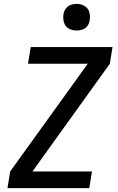

<svg xmlns="http://www.w3.org/2000/svg" viewBox="-20 -980 616 1000"><path d="M19 0H445L459 -87H149L552 -648L566 -735H140L126 -648H437L33 -87ZM379 -821Q394 -821 409.5 -826Q425 -831 435 -844.5Q445 -858 447 -873Q451 -896 445 -917Q439 -938 420 -949Q401 -960 379 -960Q364 -960 348.5 -954.5Q333 -949 323 -935.5Q313 -922 311 -907Q307 -885 313 -863.5Q319 -842 338 -831.5Q357 -821 379 -821Z"/></svg>

Font: Iosevka Sparkle Medium Oblique
Style: Regular
Weight: 500
Italic angle: -9°
Designer: Belleve Invis
Foundry: Belleve Invis
Version: Version 4.5.0; ttfautohint (v1.8.3)